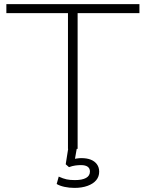

<svg xmlns="http://www.w3.org/2000/svg" viewBox="-20 -725 709 935"><path d="M311 0V-661H11V-705H659V-661H358V0ZM343 190Q317 190 294 185Q271 180 256 171L266 135Q288 145 304.5 148.5Q321 152 345 152Q380 152 399 141.5Q418 131 418 110Q418 95 407 87Q396 79 374 79Q361 79 346.5 81Q332 83 316 89L300 75L315 -20H357L344 55L324 52Q340 49 353 47Q366 45 376 45Q403 45 422 52.5Q441 60 452 75Q463 90 463 111Q463 135 448.5 152.5Q434 170 406.5 180Q379 190 343 190Z"/></svg>

Font: Nunito Sans 10pt SemiExpanded ExtraLight
Style: Regular
Weight: 250
Width: 6
Designer: Vernon Adams
Foundry: Vernon Adams
Version: Version 3.101;gftools[0.9.27]